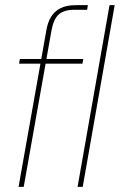

<svg xmlns="http://www.w3.org/2000/svg" viewBox="-20 -725 465 745"><path d="M52 0 160 -608Q165 -638 178 -659.5Q191 -681 214.5 -693Q238 -705 275 -705H321L318 -687H268Q228 -687 208 -669Q188 -651 180 -608L72 0ZM54 -478 57 -496H303L300 -478ZM281 0 405 -705H425L301 0Z"/></svg>

Font: DM Sans 36pt Thin
Style: Italic
Weight: 250
Italic angle: -10°
Designer: Colophon Foundry, Jonny Pinhorn
Foundry: Colophon Foundry
Version: Version 4.004;gftools[0.9.30]